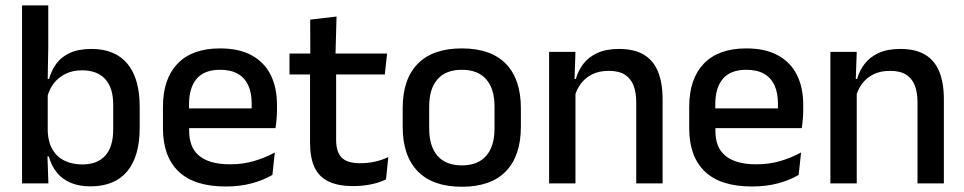

<svg xmlns="http://www.w3.org/2000/svg" viewBox="-20 -682 3586 714"><path d="M316.5 11Q273 11 241.5 -2.8Q210 -16.5 190.2 -41.8Q170.5 -67 161.5 -100.5H129L157.5 -193Q159.5 -152 176 -124.8Q192.5 -97.5 221 -84Q249.5 -70.5 286 -70.5Q342 -70.5 371.5 -103.2Q401 -136 401 -201V-292.5Q401 -355.5 371.2 -388Q341.5 -420.5 285 -420.5Q250.5 -420.5 224 -407.5Q197.5 -394.5 180.2 -372.2Q163 -350 156 -321.5L134.5 -388.5H162.5Q171 -419.5 189.2 -444.8Q207.5 -470 239.5 -485Q271.5 -500 320.5 -500Q408 -500 453.8 -445Q499.5 -390 499.5 -284.5V-207Q499.5 -100.5 453 -44.8Q406.5 11 316.5 11ZM62 0V-662H159.5V-506L157 -365.5L157.5 -348.5V-145.5L156 -114.5L160 0Z M819.5 11.5Q702.5 11.5 644.2 -44.2Q586 -100 586 -205V-285Q586 -388.5 640.2 -445.2Q694.5 -502 798.5 -502Q869 -502 916 -476.2Q963 -450.5 986.5 -403.5Q1010 -356.5 1010 -292V-273.5Q1010 -256.5 1008.5 -239Q1007 -221.5 1004.5 -205.5H914.5Q915.5 -231.5 915.8 -254.5Q916 -277.5 916 -296.5Q916 -337 903 -365Q890 -393 864 -407.8Q838 -422.5 798.5 -422.5Q740 -422.5 711.5 -389.2Q683 -356 683 -294.5V-248.5L683.5 -237V-193.5Q683.5 -166 691.8 -143.5Q700 -121 718.2 -104.8Q736.5 -88.5 765.5 -79.8Q794.5 -71 836 -71Q883 -71 924.2 -83Q965.5 -95 1002 -115L993 -31.5Q960 -12 916.2 -0.2Q872.5 11.5 819.5 11.5ZM638 -205.5V-279H984.5V-205.5Z M1294.5 10Q1236 10 1200.5 -7.8Q1165 -25.5 1149 -61.2Q1133 -97 1133 -150.5V-449.5H1230V-162Q1230 -117 1250.5 -96Q1271 -75 1319.5 -75Q1348.5 -75 1375 -81Q1401.5 -87 1424 -98L1415.5 -15Q1391.5 -3 1360 3.5Q1328.5 10 1294.5 10ZM1056.5 -405V-483H1419.5L1411 -405ZM1134 -474.5 1133.5 -609 1231.5 -620.5 1227.5 -474.5Z M1697.5 12.5Q1589.5 12.5 1533.5 -45Q1477.5 -102.5 1477.5 -210.5V-280Q1477.5 -387.5 1533.5 -444.8Q1589.5 -502 1697.5 -502Q1805.5 -502 1861.2 -444.8Q1917 -387.5 1917 -280V-210.5Q1917 -102.5 1861.2 -45Q1805.5 12.5 1697.5 12.5ZM1697.5 -67Q1757 -67 1788 -102.5Q1819 -138 1819 -204.5V-286Q1819 -352 1788 -387.2Q1757 -422.5 1697.5 -422.5Q1638 -422.5 1607 -387.2Q1576 -352 1576 -286V-204.5Q1576 -138 1607 -102.5Q1638 -67 1697.5 -67Z M2346 0V-302Q2346 -337.5 2336.2 -363.5Q2326.5 -389.5 2304.2 -404Q2282 -418.5 2243.5 -418.5Q2208 -418.5 2182 -405.5Q2156 -392.5 2139.8 -370.5Q2123.5 -348.5 2116.5 -320.5L2100.5 -388.5H2121.5Q2130 -419.5 2149.5 -444.8Q2169 -470 2201.5 -485Q2234 -500 2282 -500Q2339.5 -500 2375 -478.2Q2410.5 -456.5 2427.2 -415Q2444 -373.5 2444 -313V0ZM2022 0V-489H2120L2116 -374.5L2120 -368.5V0Z M2776.5 11.5Q2659.5 11.5 2601.2 -44.2Q2543 -100 2543 -205V-285Q2543 -388.5 2597.2 -445.2Q2651.5 -502 2755.5 -502Q2826 -502 2873 -476.2Q2920 -450.5 2943.5 -403.5Q2967 -356.5 2967 -292V-273.5Q2967 -256.5 2965.5 -239Q2964 -221.5 2961.5 -205.5H2871.5Q2872.5 -231.5 2872.8 -254.5Q2873 -277.5 2873 -296.5Q2873 -337 2860 -365Q2847 -393 2821 -407.8Q2795 -422.5 2755.5 -422.5Q2697 -422.5 2668.5 -389.2Q2640 -356 2640 -294.5V-248.5L2640.5 -237V-193.5Q2640.5 -166 2648.8 -143.5Q2657 -121 2675.2 -104.8Q2693.5 -88.5 2722.5 -79.8Q2751.5 -71 2793 -71Q2840 -71 2881.2 -83Q2922.5 -95 2959 -115L2950 -31.5Q2917 -12 2873.2 -0.2Q2829.5 11.5 2776.5 11.5ZM2595 -205.5V-279H2941.5V-205.5Z M3392 0V-302Q3392 -337.5 3382.2 -363.5Q3372.5 -389.5 3350.2 -404Q3328 -418.5 3289.5 -418.5Q3254 -418.5 3228 -405.5Q3202 -392.5 3185.8 -370.5Q3169.5 -348.5 3162.5 -320.5L3146.5 -388.5H3167.5Q3176 -419.5 3195.5 -444.8Q3215 -470 3247.5 -485Q3280 -500 3328 -500Q3385.5 -500 3421 -478.2Q3456.5 -456.5 3473.2 -415Q3490 -373.5 3490 -313V0ZM3068 0V-489H3166L3162 -374.5L3166 -368.5V0Z"/></svg>

Font: Anek Bangla Medium
Style: Regular
Weight: 500
Designer: Sulekha Rajkumar (Bangla), Yesha Goshar (Latin)
Foundry: Ek Type
Version: Version 1.003